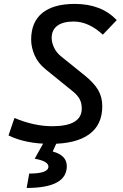

<svg xmlns="http://www.w3.org/2000/svg" viewBox="-20 -723 626 978"><path d="M237.3 9.8Q110.8 9.8 23.4 -33.2L53.7 -122.1Q153.8 -80.1 246.6 -80.1Q396.5 -80.1 396.5 -170.4Q396.5 -197.8 385.7 -218Q375 -238.3 350.6 -257.8L210.9 -371.1Q173.3 -401.9 156 -442.1Q138.7 -482.4 138.7 -521Q138.7 -610.8 195.6 -657Q252.4 -703.1 360.8 -703.1Q496.1 -703.1 574.7 -620.6L503.9 -546.4Q431.6 -613.3 355 -613.3Q301.3 -613.3 272.2 -592Q243.2 -570.8 243.2 -529.3Q243.2 -507.3 254.9 -481.4Q266.6 -455.6 292.5 -434.6L412.6 -337.9Q459 -300.3 480 -264.4Q501 -228.5 501 -181.6Q501 -87.4 434.1 -38.8Q367.2 9.8 237.3 9.8ZM115.7 234.4 128.9 161.1Q226.6 161.1 226.6 125.5Q226.6 98.1 156.7 85.4L217.8 -23.9L270 1L248.5 48.8Q320.3 67.9 320.3 123.5Q320.3 234.4 115.7 234.4Z"/></svg>

Font: Cascadia Mono PL
Style: Italic
Weight: 400
Italic angle: -10°
Monospace: yes
Designer: Aaron Bell
Foundry: Saja Typeworks
Version: Version 2404.023; ttfautohint (v1.8.4)